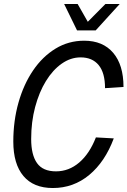

<svg xmlns="http://www.w3.org/2000/svg" viewBox="-20 -931 642 967"><path d="M246 16Q149 16 98 -44.5Q47 -105 47 -218Q47 -322 73 -414Q99 -506 146.5 -576Q194 -646 259.5 -686Q325 -726 404 -726Q498 -726 550 -665Q602 -604 602 -493L509 -487Q509 -564 477 -603Q445 -642 386 -642Q336 -642 291 -610.5Q246 -579 211.5 -523Q177 -467 157 -392Q137 -317 137 -231Q137 -151 166.5 -109.5Q196 -68 262 -68Q327 -68 379 -112.5Q431 -157 463 -239L553 -234Q509 -116 429.5 -50Q350 16 246 16ZM583 -911 462 -778H368L303 -911H371L428 -811H412L511 -911Z"/></svg>

Font: Geist Mono
Style: Italic
Weight: 400
Italic angle: -12°
Monospace: yes
Designer: Basement.studio, Andrés Briganti, Mateo Zaragoza
Foundry: Basement.studio, Vercel, Andrés Briganti, Guido Ferreyra, Mateo Zaragoza
Version: Version 1.500